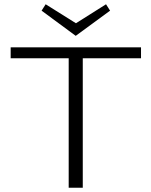

<svg xmlns="http://www.w3.org/2000/svg" viewBox="-20 -880 706 900"><path d="M335 -712 175 -830 194 -860 336 -771 477 -860 496 -830ZM641 -607H368V0H302V-607H30V-658H641Z"/></svg>

Font: Ysabeau SC Semilight
Style: Regular
Weight: 300
Designer: Christian Thalmann (Catharsis Fonts)
Version: Version 0.003